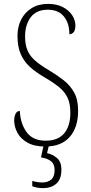

<svg xmlns="http://www.w3.org/2000/svg" viewBox="-20 -744 466 988"><path d="M213 10Q157 10 121.5 -10Q86 -30 69.5 -61Q53 -92 53 -125Q53 -143 60 -158Q67 -173 82 -173Q85 -108 117 -64Q149 -20 215 -20Q278 -20 310 -57.5Q342 -95 342 -164Q342 -210 328 -240.5Q314 -271 284 -295.5Q254 -320 206 -348Q163 -373 133 -400.5Q103 -428 86.5 -466Q70 -504 70 -560Q70 -606 89 -643.5Q108 -681 143.5 -702.5Q179 -724 227 -724Q272 -724 303.5 -707.5Q335 -691 351.5 -665.5Q368 -640 368 -613Q368 -590 359.5 -579Q351 -568 337 -568Q337 -625 308.5 -659.5Q280 -694 226 -694Q167 -694 138 -655Q109 -616 109 -557Q109 -513 122 -483.5Q135 -454 162 -431Q189 -408 231 -383Q273 -358 307 -331.5Q341 -305 361.5 -268Q382 -231 382 -175Q382 -88 338.5 -39Q295 10 213 10ZM201 224Q188 224 174 222Q160 220 146 214V187Q160 191 172.5 193Q185 195 197 195Q226 195 243.5 180Q261 165 261 131Q261 101 243 86Q225 71 191 66L207 -9H235L222 44Q251 50 273.5 69.5Q296 89 296 129Q296 177 270.5 200.5Q245 224 201 224Z"/></svg>

Font: Noto Serif Lao Condensed ExtraLight
Style: Regular
Weight: 200
Width: 3
Designer: Monotype Design Team
Foundry: Monotype Imaging Inc.
Version: Version 2.003; ttfautohint (v1.8.4.7-5d5b)